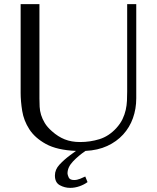

<svg xmlns="http://www.w3.org/2000/svg" viewBox="-20 -720 760 930"><path d="M80 -700V-270Q80 -230 87.5 -183Q95 -136 122 -94Q149 -52 202.5 -22.5Q256 7 348 11L318 33Q291 53 268.5 77Q246 101 246 130Q246 164 269.5 177Q293 190 320 190Q343 190 365.5 182Q388 174 404 162L393 135Q383 140 368 146Q353 152 339 152Q318 152 312.5 139Q307 126 307 120Q307 90 333.5 62Q360 34 394 11Q454 8 499.5 -13Q545 -34 576.5 -68.5Q608 -103 624 -148Q640 -193 640 -244V-700H596V-277Q596 -255 595 -232.5Q594 -210 589 -187.5Q584 -165 573.5 -143Q563 -121 543 -99Q507 -60 462 -46Q417 -32 368 -32Q326 -32 293.5 -45Q261 -58 232 -84Q209 -104 197 -124Q185 -144 179 -163.5Q173 -183 172 -203Q171 -223 171 -243V-700Z"/></svg>

Font: Tenor Sans
Style: Regular
Weight: 400
Designer: Denis Masharov
Foundry: Denis Masharov
Version: Version 1.1